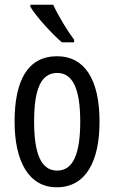

<svg xmlns="http://www.w3.org/2000/svg" viewBox="-20 -786 485 816"><path d="M206 -766H109V-757C135 -714 203 -640 243 -606H295V-617C267 -654 227 -720 206 -766ZM403 -269C403 -452 337 -547 223 -547C99 -547 42 -446 42 -269C42 -101 102 10 221 10C346 10 403 -102 403 -269ZM125 -269C125 -407 154 -476 223 -476C290 -476 321 -407 321 -269C321 -130 290 -61 223 -61C155 -61 125 -132 125 -269Z"/></svg>

Font: Noto Sans Gurmukhi UI ExtraCondensed
Style: Regular
Weight: 400
Width: 2
Designer: Jelle Bosma - Monotype Design Team
Foundry: Monotype Imaging Inc.
Version: Version 2.004